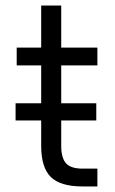

<svg xmlns="http://www.w3.org/2000/svg" viewBox="-20 -670 412 690"><path d="M200 -435V-299H326V-237H200V-146Q200 -102 217.5 -83Q235 -64 276 -64H330V0H276Q197 0 162.5 -34Q128 -68 128 -146V-237H36V-299H128V-435H40V-499H128V-650H200V-499H330V-435Z"/></svg>

Font: Bai Jamjuree
Style: Regular
Weight: 400
Designer: Katatrad Aksorn Co.,Ltd.
Foundry: Cadson Demak Co.,Ltd.
Version: Version 1.000; ttfautohint (v1.6)